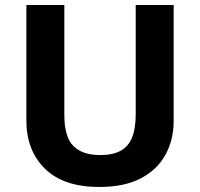

<svg xmlns="http://www.w3.org/2000/svg" viewBox="-20 -785 796 764"><path d="M671 -303Q671 -229 638.5 -169.5Q606 -110 540.5 -75.5Q475 -41 375 -41Q233 -41 159 -113.5Q85 -186 85 -305V-765H236V-328Q236 -240 272 -204Q308 -168 379 -168Q429 -168 460 -185Q491 -202 505.5 -238Q520 -274 520 -329V-765H671Z"/></svg>

Font: Noto Sans Tamil UI
Style: Regular
Weight: 400
Designer: Jelle Bosma - Monotype Design Team
Foundry: Monotype Imaging Inc.
Version: Version 2.004